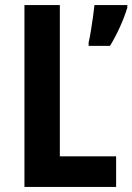

<svg xmlns="http://www.w3.org/2000/svg" viewBox="-20 -734 520 754"><path d="M76 0V-714H215V-120H436V0ZM480 -704Q469 -668 451 -628Q433 -588 412 -554H328V-567Q332 -583 336.5 -610.5Q341 -638 345 -666.5Q349 -695 351 -714H480Z"/></svg>

Font: Noto Sans Gurmukhi UI Condensed
Style: Bold
Weight: 700
Width: 3
Designer: Jelle Bosma - Monotype Design Team
Foundry: Monotype Imaging Inc.
Version: Version 2.004; ttfautohint (v1.8.4.7-5d5b)